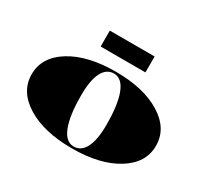

<svg xmlns="http://www.w3.org/2000/svg" viewBox="-132 -815 1068 1006"><g transform="rotate(30 402.0 -312.0)"><path d="M537.6 -533.2H266.6V-629.4H537.6ZM129.6 -59.4Q26.2 -123.3 26.2 -227.3Q26.2 -331.3 129.6 -395.1Q233 -458.9 402.1 -458.9Q571.2 -458.9 674.6 -395.1Q778 -331.3 778 -227.3Q778 -123.3 674.6 -59.4Q571.2 4.4 402.1 4.4Q233 4.4 129.6 -59.4ZM398.6 -445.8Q353.6 -445.8 329.8 -398.8Q305.9 -351.8 305.9 -262.2Q305.9 -138.5 331.5 -73.6Q357.1 -8.7 405.6 -8.7Q450.6 -8.7 474.4 -55.7Q498.3 -102.7 498.3 -192.3Q498.3 -316 472.7 -380.9Q447.1 -445.8 398.6 -445.8Z"/></g></svg>

Font: FoglihtenBlackPcs
Style: BlackPcs
Weight: 900
Version: Version 0.75